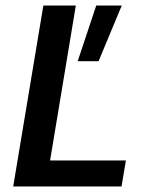

<svg xmlns="http://www.w3.org/2000/svg" viewBox="-20 -670 523 690"><path d="M27.5 0 135.8 -650H252.5L160 -93.3H432.5L416.7 0ZM259.2 -450 325.8 -650H417.5L334.2 -450Z"/></svg>

Font: Familjen Grotesk Medium
Style: Italic
Weight: 500
Italic angle: -9.46201°
Designer: Anders Wikstroem, Jonas Baeckman, Matilda Gysing, Kristian Moeller
Foundry: Familjen STHLM AB
Version: Version 2.002; ttfautohint (v1.8.4.7-5d5b)